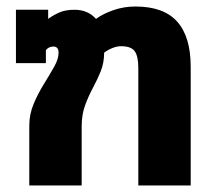

<svg xmlns="http://www.w3.org/2000/svg" viewBox="-20 -570 660 590"><path d="M70 0V-184Q70 -219 83.5 -251Q97 -283 115 -312Q133 -341 146.5 -365Q160 -389 160 -408Q160 -427 144 -427Q130 -427 121 -416V-376H29V-540H128V-512Q143 -523 162 -531.5Q181 -540 209 -540Q250 -540 275 -512Q297 -528 329 -539Q361 -550 396 -550Q483 -550 524.5 -503.5Q566 -457 566 -365V0H405V-362Q405 -397 394 -412.5Q383 -428 352 -428Q339 -428 324.5 -422Q310 -416 300 -408Q300 -377 289.5 -351Q279 -325 265.5 -300Q252 -275 241.5 -246.5Q231 -218 231 -181V0Z"/></svg>

Font: Kanit SemiBold
Style: Regular
Weight: 600
Designer: Katatrad Team
Foundry: CadsonDemak
Version: Version 2.000; ttfautohint (v1.8.3)